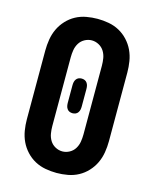

<svg xmlns="http://www.w3.org/2000/svg" viewBox="-113 -819 726 904"><g transform="rotate(15 250.0 -367.5)"><path d="M250 8Q223 8 195.5 3Q168 -2 144 -15Q120 -28 101 -48.5Q82 -69 70.5 -93.5Q59 -118 54.5 -145.5Q50 -173 50 -200V-535Q50 -562 54.5 -589.5Q59 -617 70.5 -641.5Q82 -666 101 -686.5Q120 -707 144 -720Q168 -733 195.5 -738Q223 -743 250 -743Q277 -743 304.5 -738Q332 -733 356 -720Q380 -707 399 -686.5Q418 -666 429.5 -641.5Q441 -617 445.5 -589.5Q450 -562 450 -535V-200Q450 -173 445.5 -145.5Q441 -118 429.5 -93.5Q418 -69 399 -48.5Q380 -28 356 -15Q332 -2 304.5 3Q277 8 250 8ZM250 -97Q268 -97 284.5 -106Q301 -115 310.5 -130.5Q320 -146 323 -164Q326 -182 326 -200V-535Q326 -553 323 -571Q320 -589 310.5 -604.5Q301 -620 284.5 -629Q268 -638 250 -638Q232 -638 215.5 -629Q199 -620 189.5 -604.5Q180 -589 177 -571Q174 -553 174 -535V-200Q174 -182 177 -164Q180 -146 189.5 -130.5Q199 -115 215.5 -106Q232 -97 250 -97ZM250 -283Q242 -283 235 -286Q228 -289 223.5 -295.5Q219 -302 217.5 -309.5Q216 -317 216 -325V-410Q216 -418 217.5 -425.5Q219 -433 223.5 -439.5Q228 -446 235 -449Q242 -452 250 -452Q258 -452 265 -449Q272 -446 276.5 -439.5Q281 -433 282.5 -425.5Q284 -418 284 -410V-325Q284 -317 282.5 -309.5Q281 -302 276.5 -295.5Q272 -289 265 -286Q258 -283 250 -283Z"/></g></svg>

Font: Iosevka SS18 Extrabold
Style: Regular
Weight: 800
Monospace: yes
Designer: Belleve Invis
Foundry: Belleve Invis
Version: Version 25.1.1; ttfautohint (v1.8.4)